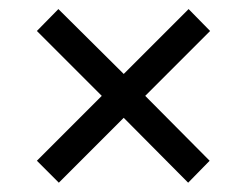

<svg xmlns="http://www.w3.org/2000/svg" viewBox="-20 -469 540 419"><path d="M60.5 -118.2 202.1 -259.8 60.5 -401.4 107.4 -449.2 250 -307.6 391.6 -449.2 438.5 -401.4 296.9 -259.8 437.5 -118.2 390.6 -70.3 250 -211.9 108.4 -70.3Z"/></svg>

Font: BabelStone Xiangqi Colour
Style: Regular
Weight: 400
Designer: Andrew West
Foundry: BabelStone
Version: Version 11.001 November 01, 2021